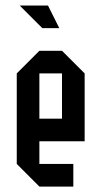

<svg xmlns="http://www.w3.org/2000/svg" viewBox="-20 -687 373 707"><path d="M250 -83.3V0H125L41.7 -83.3V-416.7L125 -500H208.3L291.7 -416.7V-166.7H125V-83.3ZM125 -250H208.3V-416.7H125ZM198.3 -583.3H135.8L52.5 -666.7H156.7Z"/></svg>

Font: Yulong
Style: Regular
Weight: 400
Designer: GGBotNet
Foundry: f0n7.com
Version: 1.00